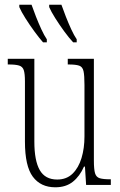

<svg xmlns="http://www.w3.org/2000/svg" viewBox="-20 -786 509 816"><path d="M215 10Q153 10 119.5 -35Q86 -80 86 -184V-440Q86 -473 81 -488Q76 -503 61 -507.5Q46 -512 17 -512H13V-536H126V-184Q126 -103 149 -63Q172 -23 223 -23Q263 -23 288.5 -48Q314 -73 326.5 -114.5Q339 -156 339 -206V-425Q339 -465 335 -483.5Q331 -502 316.5 -507Q302 -512 271 -512H268V-536H379V-103Q379 -66 384 -49.5Q389 -33 404 -28.5Q419 -24 448 -24H451V0H346L341 -78H337Q319 -37 289.5 -13.5Q260 10 215 10ZM291 -606Q274 -624 253.5 -652Q233 -680 215 -708.5Q197 -737 189 -756V-766H241Q249 -743 260 -715Q271 -687 283 -661Q295 -635 306 -619V-606ZM163 -606Q147 -624 126.5 -652Q106 -680 88 -708.5Q70 -737 62 -756V-766H114Q122 -743 133 -715Q144 -687 156 -661Q168 -635 179 -619V-606Z"/></svg>

Font: Noto Serif ExtraCondensed ExtraLight
Style: Regular
Weight: 200
Width: 2
Designer: Monotype Design Team
Foundry: Monotype Imaging Inc.
Version: Version 2.015